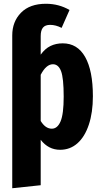

<svg xmlns="http://www.w3.org/2000/svg" viewBox="-20 -778 539 1019"><path d="M473 -267Q473 -181 451.5 -116.5Q430 -52 391 -17.5Q352 17 299 17Q237 17 196 -36V205L45 221V-590Q45 -663 91.5 -710.5Q138 -758 224 -758Q292 -758 349 -725L307 -630Q276 -646 246 -646Q220 -646 208 -631.5Q196 -617 196 -586V-488Q219 -520 248 -534Q277 -548 313 -548Q391 -548 432 -475.5Q473 -403 473 -267ZM318 -265Q318 -364 304 -400.5Q290 -437 261 -437Q225 -437 196 -381V-136Q221 -95 255 -95Q285 -95 301.5 -134Q318 -173 318 -265Z"/></svg>

Font: Fira Sans Extra Condensed
Style: Bold
Weight: 700
Width: 1
Designer: Carrois Corporate & Edenspiekermann AG
Foundry: Carrois Corporate GbR & Edenspiekermann AG
Version: Version 4.203